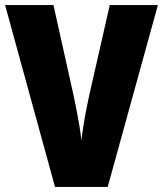

<svg xmlns="http://www.w3.org/2000/svg" viewBox="-20 -734 640 754"><path d="M600 -714 403 0H196L0 -714H190L269 -359Q274 -336 280.5 -302.5Q287 -269 292.5 -236Q298 -203 299 -182Q302 -203 307 -236Q312 -269 318.5 -302Q325 -335 330 -358L411 -714Z"/></svg>

Font: Noto Sans Gujarati Condensed Black
Style: Regular
Weight: 900
Width: 3
Designer: Jelle Bosma - Monotype Design Team, Universal Thirst
Foundry: Monotype Imaging Inc.
Version: Version 2.106; ttfautohint (v1.8.4.7-5d5b)